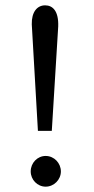

<svg xmlns="http://www.w3.org/2000/svg" viewBox="-20 -688 353 719"><path d="M122 -198H174L198 -589C200 -646 178 -668 149 -668C119 -668 98 -643 99 -597ZM151 11C182 11 208 -15 208 -46C208 -77 183 -104 151 -104C120 -104 95 -78 95 -46C95 -15 120 11 151 11Z"/></svg>

Font: Inconsolata ExtraCondensed
Style: Bold
Weight: 700
Width: 2
Monospace: yes
Designer: Raph Levien, Cyreal, Brenton Simpson
Foundry: Raph Levien, Cyreal, Google
Version: Version 3.100